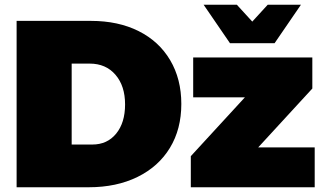

<svg xmlns="http://www.w3.org/2000/svg" viewBox="-20 -789 1366 809"><path d="M744 -351Q744 -245 696 -166Q648 -87 559.5 -43.5Q471 0 354 0H50V-701H363Q478 -701 564 -658Q650 -615 697 -535.5Q744 -456 744 -351ZM507 -349Q507 -427 466.5 -474Q426 -521 358 -521H282V-180H369Q432 -180 469.5 -226Q507 -272 507 -349ZM794 -547H1296V-416L1068 -168H1306V0H784V-131L1012 -379H794ZM1108 -769H1248L1137 -607H949L838 -769H978L1043 -698Z"/></svg>

Font: Argentum Sans Black
Style: Regular
Weight: 900
Designer: Julieta Ulanovsky (Modified by Cristiano Sobral)
Foundry: Julieta Ulanovsky
Version: Version 1.000; ttfautohint (v1.5.65-e2d9)